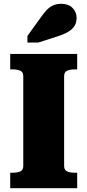

<svg xmlns="http://www.w3.org/2000/svg" viewBox="-20 -995 462 1015"><path d="M103 -118V-592Q103 -614 87.5 -621Q72 -628 49 -628H34V-710H388V-628H373Q350 -628 334.5 -621Q319 -614 319 -592V-118Q319 -96 334.5 -89Q350 -82 373 -82H388V0H34V-82H49Q72 -82 87.5 -89Q103 -96 103 -118ZM192 -898 125 -805V-770H182L282 -802Q317 -813 340 -826.5Q363 -840 374 -858Q385 -876 385 -900Q385 -932 363 -953.5Q341 -975 304 -975Q278 -975 258.5 -965.5Q239 -956 223.5 -938.5Q208 -921 192 -898Z"/></svg>

Font: Roboto Serif ExtraBold
Style: Regular
Weight: 800
Designer: Greg Gazdowicz
Foundry: Commercial Type
Version: Version 1.008